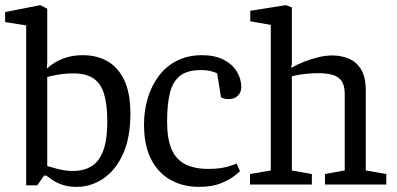

<svg xmlns="http://www.w3.org/2000/svg" viewBox="-30 -719 1545 748"><path d="M269 9Q236 9 212 0.5Q188 -8 172.5 -19Q157 -30 150 -35H142L115 3H72V-620L-10 -633V-672L127 -699L154 -685V-475L153 -459V-452Q162 -461 181 -473.5Q200 -486 228.5 -495Q257 -504 293 -504Q347 -504 388.5 -480.5Q430 -457 454 -407Q478 -357 478 -276Q478 -182 449 -118.5Q420 -55 372 -23Q324 9 269 9ZM255 -53Q296 -53 326 -71Q356 -89 372 -131.5Q388 -174 388 -247Q388 -311 375.5 -352.5Q363 -394 334 -413.5Q305 -433 257 -433Q224 -433 195.5 -428Q167 -423 154 -419V-72Q168 -68 196 -60.5Q224 -53 255 -53Z M745 9Q683 9 634.5 -18Q586 -45 558.5 -99Q531 -153 531 -234Q531 -287 545.5 -336Q560 -385 588.5 -423Q617 -461 659.5 -482.5Q702 -504 757 -504Q807 -504 841 -486.5Q875 -469 892.5 -440.5Q910 -412 910 -379Q910 -367 904 -356Q898 -345 887 -339Q876 -333 860 -333Q849 -333 841.5 -335.5Q834 -338 831 -340L816 -433Q812 -436 794.5 -441Q777 -446 752 -446Q701 -446 672.5 -424.5Q644 -403 632.5 -359Q621 -315 621 -246Q621 -178 638.5 -137.5Q656 -97 692 -79Q728 -61 781 -61Q828 -61 857.5 -70Q887 -79 892 -82L905 -52Q902 -49 883.5 -34Q865 -19 830.5 -5Q796 9 745 9Z M944 0V-41L1025 -55V-622L945 -636V-677L1084 -699L1107 -690V-469L1105 -461V-455Q1128 -468 1156 -479Q1184 -490 1212 -496.5Q1240 -503 1264 -503Q1299 -503 1329 -490.5Q1359 -478 1377 -448Q1395 -418 1395 -366V-55L1475 -41V0H1236V-41L1313 -55V-352Q1313 -385 1301.5 -402.5Q1290 -420 1267 -427Q1244 -434 1208 -434Q1187 -434 1158.5 -431Q1130 -428 1107 -422V-55L1185 -41V0Z"/></svg>

Font: Faustina
Style: Regular
Weight: 400
Designer: Alfonso Garcia
Foundry: http://www.omnibus-type.com
Version: Version 1.200